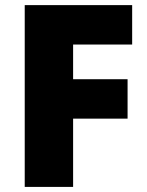

<svg xmlns="http://www.w3.org/2000/svg" viewBox="-20 -734 579 754"><path d="M267.1 0H77.1V-713.9H499V-559.1H267.1V-422.9H481V-268.1H267.1Z"/></svg>

Font: Sahel Black FD
Style: Black-FD
Weight: 900
Foundry: Saber Rastikerdar (saber.rastikerdar@gmail.com)
Version: Version 3.3.1